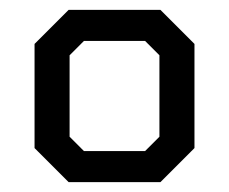

<svg xmlns="http://www.w3.org/2000/svg" viewBox="-20 -720 464 389"><path d="M50 -420V-631L119 -700H305L374 -631V-420L305 -351H119ZM274 -414 303 -443V-608L274 -637H150L121 -608V-443L150 -414Z"/></svg>

Font: Chakra Petch
Style: Regular
Weight: 400
Designer: Katatrad Aksorn Co.,Ltd.
Foundry: Cadson Demak Co.,Ltd.
Version: Version 1.000; ttfautohint (v1.6)